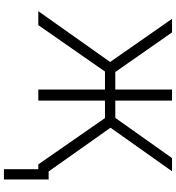

<svg xmlns="http://www.w3.org/2000/svg" viewBox="22 -762 920 1005"><g transform="rotate(90 482.5 -260.0)"><path d="M39 0 305 -376 79 -700H150L357.5 -403H449V-700H507V-403H597.5L808 -700H877L649 -378L878 -54H920V180H866V0H841L598.5 -349H507V0H449V-349H355L112 0Z"/></g></svg>

Font: Geologica Thin
Style: Regular
Weight: 100
Designer: Sindre Bremnes, Frode Helland
Foundry: Monokrom Skriftforlag AS
Version: Version 1.010; ttfautohint (v1.8.4.7-5d5b);gftools[0.9.28]